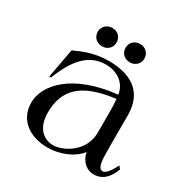

<svg xmlns="http://www.w3.org/2000/svg" viewBox="-156 -807 943 962"><g transform="rotate(30 316.0 -325.5)"><path d="M239 15C321 15 392 -21 423 -64C433 -13 470 16 508 16C545 16 583 1 612 -71L599 -88C576 -42 556 -20 541 -20C514 -21 510 -58 510 -134V-326C510 -470 410 -515 291 -515C208 -515 144 -486 103 -467L72 -298H82C130 -421 190 -492 290 -492C353 -492 408 -456 417 -392C165 -366 59 -241 59 -141C59 -32 150 15 239 15ZM259 -9C203 -10 156 -51 156 -138C156 -272 230 -346 420 -369C422 -349 423 -311 423 -296V-175C423 -66 318 -9 259 -9ZM225 -561C255 -561 279 -582 279 -614C279 -646 255 -667 225 -667C195 -667 170 -646 170 -614C170 -582 195 -561 225 -561ZM386 -561C415 -561 440 -582 440 -614C440 -646 415 -667 386 -667C355 -667 331 -646 331 -614C331 -582 355 -561 386 -561Z"/></g></svg>

Font: Sprat
Style: Regular
Weight: 400
Designer: Ethan Nakache
Foundry: Collletttivo
Version: Version 2.000;Glyphs 3.2 (3217)